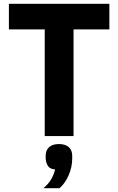

<svg xmlns="http://www.w3.org/2000/svg" viewBox="-20 -718 624 1013"><path d="M27 0ZM368 -563V0H216V-563H27V-698H557V-563ZM291 42Q324 42 342.5 58Q361 74 361 104V118Q361 164 342 207Q323 250 294 275H209Q235 253 249 229.5Q263 206 271 176Q242 174 231.5 155.5Q221 137 221 115V104Q221 74 239.5 58Q258 42 291 42Z"/></svg>

Font: Aneliza ExtraBold
Style: Regular
Weight: 800
Designer: Mike Abbink, Paul van der Laan, Pieter van Rosmalen
Foundry: Bold Monday
Version: Version 3.001;September 8, 2019;FontCreator 11.5.0.2425 64-b